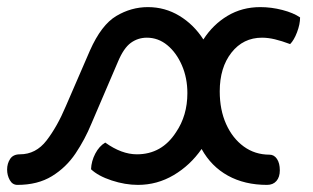

<svg xmlns="http://www.w3.org/2000/svg" viewBox="-57 -506 879 540"><path d="M-1 -72Q44 -72 74 -111Q104 -150 128 -207L196 -364Q228 -436 270 -461Q312 -486 359 -486Q407 -486 447.5 -461.5Q488 -437 515 -395Q542 -437 583 -461.5Q624 -486 675 -486Q706 -486 737 -478Q768 -470 787 -457Q787 -438 778.5 -415.5Q770 -393 759 -382Q735 -391 716 -395.5Q697 -400 680 -400Q627 -400 594 -358Q561 -316 561 -249Q561 -197 579 -157Q597 -117 628.5 -94Q660 -71 701 -71Q714 -71 722 -59Q730 -47 730 -27Q730 -8 720.5 3Q711 14 694 14Q631 14 584 -12Q537 -38 510 -87Q478 -41 431.5 -13.5Q385 14 331 14Q295 14 257 1.5Q219 -11 199 -30Q200 -53 211 -74Q222 -95 239 -105Q285 -72 328 -72Q398 -72 438 -134Q470 -181 470 -244Q470 -287 454.5 -322.5Q439 -358 413.5 -379Q388 -400 356 -400Q331 -400 311 -385.5Q291 -371 275 -333L200 -158Q182 -114 155.5 -74.5Q129 -35 89 -10.5Q49 14 -8 14Q-22 14 -29.5 0.5Q-37 -13 -37 -29Q-37 -46 -28.5 -59Q-20 -72 -1 -72Z"/></svg>

Font: Borel
Style: Regular
Weight: 400
Designer: Rosalie Wagner
Foundry: ANRT
Version: Version 1.007; ttfautohint (v1.8.4.7-5d5b)